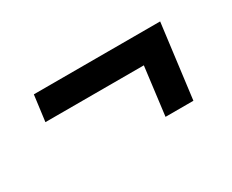

<svg xmlns="http://www.w3.org/2000/svg" viewBox="-49 -489 598 495"><g transform="rotate(-30 250.0 -241.0)"><path d="M417 -131H334L352 -274H59L69 -351H445Z"/></g></svg>

Font: Yekcdsyqcyvpieeyorgstswgcgt
Style: Regular
Weight: 400
Italic angle: -8°
Designer: Carrois Corporate & Edenspiekermann
Foundry: Carrois Corporate GbR & Edenspiekermann AG
Version: Version 2.001